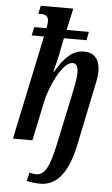

<svg xmlns="http://www.w3.org/2000/svg" viewBox="-64 -802 632 1083"><g transform="rotate(5 251.5 -260.0)"><path d="M206 240C286 240 357 185 395 7L459 -302C467 -339 478 -384 478 -420C478 -476 455 -524 388 -524C324 -524 279 -481 229 -396H225C233 -424 249 -485 258 -541L268 -589H396L405 -637H279L306 -760H122L112 -714H126C151 -714 170 -708 170 -674C170 -666 168 -652 165 -637H96L85 -589H155L31 0H141L189 -228C207 -308 271 -454 330 -454C356 -454 361 -425 361 -401C361 -366 347 -307 342 -278L281 8C253 141 227 189 177 189C166 189 149 186 141 183L129 231C152 236 173 240 206 240Z"/></g></svg>

Font: Noto Serif Condensed Semi
Style: Italic
Weight: 600
Width: 3
Italic angle: -12°
Designer: Monotype Design Team
Foundry: Monotype Imaging Inc.
Version: Version 1.901